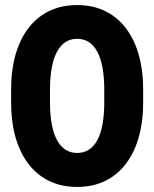

<svg xmlns="http://www.w3.org/2000/svg" viewBox="-20 -737 616 767"><path d="M24.4 -328.1V-378.9Q24.4 -483.4 56.2 -559.3Q87.9 -635.3 147.2 -676Q206.5 -716.8 288.1 -716.8Q369.6 -716.8 429 -676Q488.3 -635.3 520 -559.3Q551.8 -483.4 551.8 -378.9V-328.1Q551.8 -223.6 520 -147.7Q488.3 -71.8 429 -31Q369.6 9.8 288.1 9.8Q206.5 9.8 147.2 -31Q87.9 -71.8 56.2 -147.7Q24.4 -223.6 24.4 -328.1ZM396.5 -328.1V-378.9Q396.5 -478 368.9 -530Q341.3 -582 288.1 -582Q235.4 -582 207.5 -529.8Q179.7 -477.5 179.7 -378.9V-328.1Q179.7 -229.5 207.5 -177.7Q235.4 -126 288.1 -126Q341.3 -126 368.9 -177.5Q396.5 -229 396.5 -328.1Z"/></svg>

Font: Pretendard GOV ExtraBold
Style: Regular
Weight: 800
Designer: Base glyphs from Inter by Rasmus Andersson; Hangeul glyphs from Noto Sans CJK(Source Han Sans) by Jang Soo-young and Kan
Foundry: Kil Hyung-jin
Version: Version 1.309